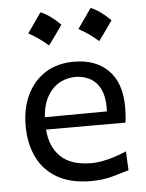

<svg xmlns="http://www.w3.org/2000/svg" viewBox="-55 -823 669 879"><g transform="rotate(-5 279.5 -383.0)"><path d="M329.1 11.7Q233.9 11.7 172.4 -24.2Q110.8 -60.1 81.1 -122.8Q51.3 -185.5 51.3 -266.1Q51.3 -345.7 80.6 -407.5Q109.9 -469.2 164.8 -504.4Q219.7 -539.6 296.4 -539.6Q397 -539.6 454.8 -481.4Q512.7 -423.3 512.7 -312Q512.7 -272.5 507.8 -241.2H143.1Q148.4 -161.6 196 -115.7Q243.7 -69.8 338.9 -69.8Q370.6 -69.8 413.8 -80.8Q457 -91.8 498.5 -109.9L502.9 -22.9Q471.7 -13.2 427 -0.7Q382.3 11.7 329.1 11.7ZM427.7 -299.8Q432.1 -381.3 398.2 -424.6Q364.3 -467.8 297.9 -469.7Q228.5 -467.8 187.7 -421.1Q147 -374.5 142.6 -297.9ZM394.5 -778.1Q436.4 -762 485.2 -713.7Q469.7 -691.1 453.8 -668.8Q438 -646.5 420.8 -623.4Q380 -660 330.6 -686.8Q347.2 -710.4 362.8 -732.5Q378.4 -754.5 394.5 -778.1ZM164 -778.1Q205.9 -762 254.8 -713.7Q239.2 -691.1 223.4 -668.8Q207.5 -646.5 190.3 -623.4Q149.5 -660 100.1 -686.8Q116.7 -710.4 132.3 -732.5Q147.9 -754.5 164 -778.1Z"/></g></svg>

Font: Pinar Medium
Style: Regular
Weight: 500
Designer: Amin Abedi
Version: Version 3.000